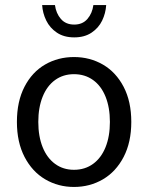

<svg xmlns="http://www.w3.org/2000/svg" viewBox="-20 -722 582 754"><path d="M495.6 -243.2Q495.6 -163.6 465.6 -105.7Q435.5 -47.9 384.3 -17.8Q333 12.2 270.5 12.2Q208.5 12.2 157.5 -17.8Q106.4 -47.9 76.4 -105.7Q46.4 -163.6 46.4 -243.2Q46.4 -323.7 76.2 -381.3Q106 -439 157 -468.5Q208 -498 270.5 -498Q333 -498 384.3 -468.3Q435.5 -438.5 465.6 -380.9Q495.6 -323.2 495.6 -243.2ZM411.6 -243.2Q411.6 -299.8 394.5 -342.3Q377.4 -384.8 345.5 -407.7Q313.5 -430.7 270.5 -430.7Q228 -430.7 196.3 -407.7Q164.6 -384.8 147.5 -342.3Q130.4 -299.8 130.4 -243.2Q130.4 -186.5 147.5 -144Q164.6 -101.6 196.3 -78.4Q228 -55.2 270.5 -55.2Q313.5 -55.2 345.5 -78.4Q377.4 -101.6 394.5 -144Q411.6 -186.5 411.6 -243.2ZM195.8 -702.1Q200.2 -669.4 219.2 -647.5Q238.3 -625.5 271.5 -625.5Q304.2 -625.5 323.2 -647.5Q342.3 -669.4 346.7 -702.1H397Q395 -669.9 381.1 -641.1Q367.2 -612.3 339.6 -593.8Q312 -575.2 271.5 -575.2Q231 -575.2 203.4 -593.8Q175.8 -612.3 161.6 -641.4Q147.5 -670.4 145.5 -702.1Z"/></svg>

Font: Varta
Style: Regular
Weight: 400
Designer: Joana Correia, Viktoriya Grabowska, Eben Sorkin
Foundry: Sorkin Type
Version: Version 1.003; ttfautohint (v1.3) -l 8 -r 24 -G 200 -x 12 -H